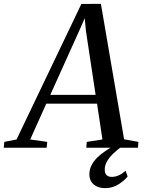

<svg xmlns="http://www.w3.org/2000/svg" viewBox="-86 -768 746 998"><path d="M-66.5 0 -63.5 -30.5 0 -43 337 -747.5 438.5 -748 559 -44 633.5 -30.5 631 0H362.5L365 -30.5L446.5 -43L418.5 -229H154.5L71 -43L159.5 -30.5L156.5 0ZM175.5 -275H411L360.5 -608.5L354.5 -673.5L329 -615.5ZM459.5 210Q422 209.5 400.2 190.2Q378.5 171 378.5 139Q378.5 113 389.8 91Q401 69 419.8 50.8Q438.5 32.5 461.8 17Q485 1.5 508 -11.5L532.5 -24L552.5 -10.5Q525 9 503.8 29.2Q482.5 49.5 470.5 70.5Q458.5 91.5 458.5 113.5Q458.5 133 468 142.2Q477.5 151.5 494.5 151.5Q513 151.5 531 143.5Q549 135.5 566.5 119.5L577.5 149.5Q559 172 528.5 191Q498 210 459.5 210Z"/></svg>

Font: Merriweather 72pt
Style: Italic
Weight: 400
Italic angle: -7.8°
Version: Version 2.101